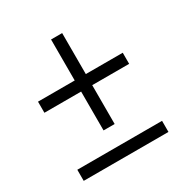

<svg xmlns="http://www.w3.org/2000/svg" viewBox="-136 -616 747 779"><g transform="rotate(-30 237.0 -226.5)"><path d="M36 3V55H433V3ZM36 -264H208V-82H260V-264H433V-316H260V-508H208V-316H36Z"/></g></svg>

Font: Charger Sport
Style: ExLitNrw
Weight: 200
Designer: Jasper
Foundry: Cannot Into Space Fonts
Version: Version 1.1